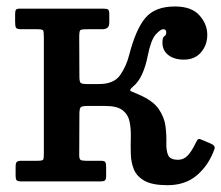

<svg xmlns="http://www.w3.org/2000/svg" viewBox="-20 -546 666 578"><path d="M625.5 -97Q609 -50 573.8 -19.2Q538.5 11.5 484.5 11.5Q439 11.5 415.5 -1.5Q392 -14.5 383.2 -35.8Q374.5 -57 373.8 -82.5Q373 -108 373.8 -133.5Q374.5 -159 370 -180.2Q365.5 -201.5 349 -214.2Q332.5 -227 297 -227H242Q225.5 -227 222.2 -222.2Q219 -217.5 219 -201L218.5 -79Q218.5 -67.5 222.5 -64.8Q226.5 -62 238.5 -62H284Q294.5 -62 297 -58Q299.5 -54 299.5 -43.5V-15Q299.5 -6 296 -3Q292.5 0 283 0H42.5Q33 0 30 -3.5Q27 -7 27 -16.5V-43.5Q27 -55 30.5 -58.5Q34 -62 44.5 -62H92.5Q107.5 -62 109.8 -65.2Q112 -68.5 112 -83V-434Q112 -450.5 110 -454.2Q108 -458 92 -458H44Q31 -458 28.2 -462.5Q25.5 -467 25.5 -480.5V-503Q25.5 -513 28 -516.5Q30.5 -520 40 -520H291Q302 -520 305.5 -517.2Q309 -514.5 309 -503V-479Q309 -466 303 -462Q297 -458 288 -458H242.5Q224.5 -458 221.5 -455Q218.5 -452 218.5 -434.5L219 -316Q219 -301.5 222.2 -297.2Q225.5 -293 241.5 -293H278Q323 -293 341.8 -320Q360.5 -347 369 -381Q389 -458.5 418 -492.5Q447 -526.5 506.5 -526.5Q556.5 -526.5 580.2 -500Q604 -473.5 604 -441Q604 -410.5 585.2 -388.5Q566.5 -366.5 533.5 -366.5Q504.5 -366.5 486.8 -380.2Q469 -394 469 -417.5Q469 -434 474.8 -437Q480.5 -440 480.5 -448.5Q480.5 -458 471.5 -458Q463 -458 448.8 -442.2Q434.5 -426.5 424.5 -377Q419 -348 408 -323.2Q397 -298.5 379.5 -284.5Q367.5 -274.5 374.8 -271.2Q382 -268 397.5 -261.5Q440.5 -243 457.8 -217.8Q475 -192.5 478.2 -166Q481.5 -139.5 480.8 -116.5Q480 -93.5 486 -79.2Q492 -65 516.5 -65Q533 -65 545.2 -78Q557.5 -91 569 -115.5Q572 -121.5 575 -125.5Q578 -129.5 585.5 -126L614 -114Q629.5 -107.5 625.5 -97Z"/></svg>

Font: Besley* Medium
Style: Regular
Weight: 500
Designer: Owen Earl
Foundry: indestructible type*
Version: Version 3.000; ttfautohint (v1.8.3)